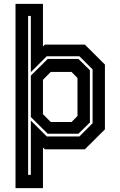

<svg xmlns="http://www.w3.org/2000/svg" viewBox="-20 -770 621 990"><path d="M60 200V-750H201.5V-530.5L211.5 -540H417.5L521 -437V-103L417.5 0H211.5L201.5 -9.5V200ZM125 131.5H139V-148.5L221 -66.5H389.5L457.5 -134.5V-412L389.5 -480H221L139 -398V-688H125ZM226 -80.5 139 -166.5V-380L226 -466H384.5L443.5 -408V-138.5L384.5 -80.5ZM241.5 -141H349L379.5 -172V-368L349 -399H241.5L201.5 -358.5V-181.5Z"/></svg>

Font: Tourney Expanded Regular
Style: Bold
Weight: 700
Width: 7
Designer: Tyler Finck
Foundry: Etcetera Type Co
Version: Version 1.010; ttfautohint (v1.8.3)